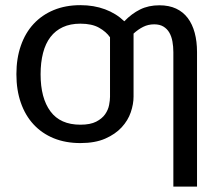

<svg xmlns="http://www.w3.org/2000/svg" viewBox="-20 -534 831 726"><path d="M396 -393Q381.5 -414 354.5 -429.2Q327.5 -444.5 284 -444.5Q246 -444.5 217.8 -431.5Q189.5 -418.5 170.8 -394Q152 -369.5 142.8 -333.8Q133.5 -298 133.5 -253Q133.5 -163 170.8 -112.8Q208 -62.5 284 -62.5Q321.5 -62.5 343.8 -74Q366 -85.5 377.5 -102Q389 -118.5 392.5 -136.8Q396 -155 396 -168ZM485 -168.5Q485 -140.5 474.5 -109.5Q464 -78.5 440 -52.5Q416 -26.5 377.8 -9.8Q339.5 7 284 7Q228 7 183.2 -11.2Q138.5 -29.5 107 -63.5Q75.5 -97.5 58.8 -145.5Q42 -193.5 42 -253.5Q42 -313 58.8 -361.2Q75.5 -409.5 107 -443.5Q138.5 -477.5 183.2 -496Q228 -514.5 284 -514.5Q335 -514.5 377.2 -498.8Q419.5 -483 450 -453.5Q478 -482.5 509.8 -498.2Q541.5 -514 582.5 -514Q619 -514 645.8 -501.5Q672.5 -489 690 -465.8Q707.5 -442.5 716.2 -410Q725 -377.5 725 -337V171.5H635.5V-337Q635.5 -358 632 -377.2Q628.5 -396.5 620.2 -410.8Q612 -425 598 -433.5Q584 -442 563 -442Q540.5 -442 521.5 -432.5Q502.5 -423 485 -407Z"/></svg>

Font: Lato
Style: Regular
Weight: 400
Designer: Lukasz Dziedzic with Adam Twardoch and Botio Nikoltchev
Foundry: tyPoland Lukasz Dziedzic
Version: Version 2.015; 2015-08-06; http://www.latofonts.com/